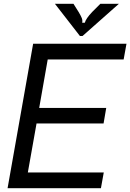

<svg xmlns="http://www.w3.org/2000/svg" viewBox="-20 -994 688 1014"><path d="M513 0H20L155 -763H648L633 -680H232L187 -424H541L527 -342H173L127 -83H528ZM402 -804 270 -974H368L395 -931Q406 -913 411.5 -899.5Q417 -886 414 -874H428Q433 -895 467 -931L510 -974H608L416 -804Z"/></svg>

Font: Open Sauce Sans
Style: Italic
Weight: 400
Italic angle: -10°
Designer: Alfredo Marco Pradil
Foundry: Creative Sauce Fz LLC
Version: Version 1.477